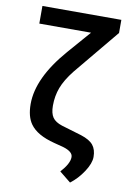

<svg xmlns="http://www.w3.org/2000/svg" viewBox="-97 -772 708 1021"><g transform="rotate(10 256.5 -261.5)"><path d="M473.6 -710.9V-640.1L270.5 -395Q228.5 -341.8 211.4 -296.4Q194.3 -251 194.3 -198.7Q194.3 -157.7 209.2 -135.7Q224.1 -113.8 260.7 -102.1L368.7 -69.8Q416 -54.7 435.3 -30.8Q454.6 -6.8 454.6 32.7Q454.6 67.4 424.8 112.8Q395 158.2 355 188.5L293.9 139.2Q339.4 88.9 339.4 54.7Q340.3 24.9 286.6 8.8L235.8 -4.4Q140.1 -28.8 104 -80.1Q76.2 -119.1 76.2 -187Q76.2 -327.6 219.2 -492.2L326.7 -615.7H47.4V-710.9Z"/></g></svg>

Font: Roboto Medium
Style: Regular
Weight: 500
Designer: Google
Version: Version 2.134; 2016; ttfautohint (v1.6)